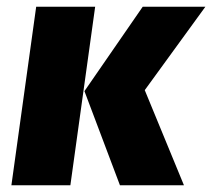

<svg xmlns="http://www.w3.org/2000/svg" viewBox="-20 -553 633 573"><path d="M190 0H14L88 -533H264ZM412 -284 529 0H338L232 -281L406 -533H593Z"/></svg>

Font: Trujillo ExtraBold
Style: Italic
Weight: 800
Italic angle: -8°
Designer: Fira Sans original fonts by bBox Type GmbH, Carrois Corporate GbR, & Edenspiekermann AG / Changes by Cristiano Sobral
Foundry: Fira Sans original fonts by bBox Type GmbH, Carrois Corporate GbR, & Edenspiekermann AG / Changes by Cristiano Sobral
Version: Version 4.301;July 28, 2020;FontCreator 13.0.0.2655 64-bit